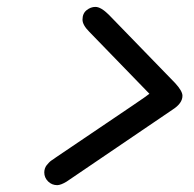

<svg xmlns="http://www.w3.org/2000/svg" viewBox="-20 -585 565 559"><path d="M108.9 -83Q108.9 -88.9 110.8 -94.5Q112.8 -100.1 115.5 -103.5Q118.2 -106.9 122.1 -111.1Q126 -115.2 128.9 -117.2Q131.8 -119.1 137 -122.6Q142.1 -126 143.1 -127L366.2 -277.8Q410.2 -307.6 415 -312L240.2 -492.2Q220.2 -512.2 220.2 -527.8Q220.2 -545.9 232.2 -555.4Q244.1 -564.9 257.8 -564.9Q273.9 -564.9 296.9 -542L490.2 -342.8Q511.2 -319.8 511.2 -306.2Q511.2 -284.2 482.9 -266.1L173.8 -56.2Q157.7 -46.4 147 -45.9Q130.9 -45.9 119.9 -56.9Q108.9 -67.9 108.9 -83Z"/></svg>

Font: CMU Typewriter Text
Style: BoldItalic
Weight: 700
Italic angle: -14.04°
Version: Version 0.7.0